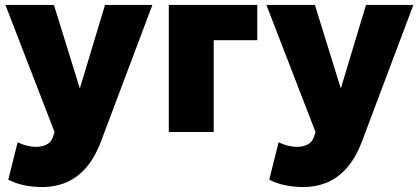

<svg xmlns="http://www.w3.org/2000/svg" viewBox="-20 -535 1696 778"><path d="M152 223Q114.5 223 78.8 215.8Q43 208.5 13.5 193L51.5 41.5Q68 50 88 55Q108 60 126 60Q151 60 170 50Q189 40 196 16L201 0L2 -515H198.5L303.5 -176.5L405.5 -515H597.5L387 44Q360.5 110.5 324 149.8Q287.5 189 244 206Q200.5 223 152 223Z M664 0V-515H1022.5V-372H846V0Z M1209.5 223Q1172 223 1136.2 215.8Q1100.5 208.5 1071 193L1109 41.5Q1125.5 50 1145.5 55Q1165.5 60 1183.5 60Q1208.5 60 1227.5 50Q1246.5 40 1253.5 16L1258.5 0L1059.5 -515H1256L1361 -176.5L1463 -515H1655L1444.5 44Q1418 110.5 1381.5 149.8Q1345 189 1301.5 206Q1258 223 1209.5 223Z"/></svg>

Font: Geologica Cursive ExtraBold
Style: Regular
Weight: 800
Designer: Sindre Bremnes, Frode Helland
Foundry: Monokrom Skriftforlag AS
Version: Version 1.010;gftools[0.9.28]